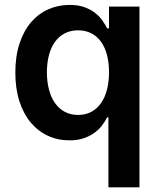

<svg xmlns="http://www.w3.org/2000/svg" viewBox="-20 -573 665 797"><path d="M430 -85.9H424.7Q417.3 -71 405 -54.2Q392.8 -37.3 374.1 -23.3Q355.5 -9.2 329.5 0.2Q303.6 9.6 268.5 9.6Q220.2 9.6 179.2 -9.2Q138.1 -28.1 108 -63.9Q77.8 -99.8 60.7 -152.2Q43.7 -204.5 43.7 -272Q43.7 -340.2 61.1 -392.6Q78.5 -445 108.8 -480.5Q139.2 -516 180.4 -534.3Q221.6 -552.6 268.8 -552.6Q305 -552.6 331.1 -543Q357.2 -533.4 375.5 -518.8Q393.8 -504.3 405.5 -487.2Q417.3 -470.2 424.7 -455.3H432.5V-545.5H558.9V204.5H430ZM304.3 -95.9Q335.2 -95.9 359 -108.7Q382.8 -121.4 399.1 -144.7Q415.5 -168 424 -200.5Q432.5 -233 432.5 -272.7Q432.5 -312.5 424.2 -344.6Q415.8 -376.8 399.5 -399.5Q383.2 -422.2 359.2 -434.7Q335.2 -447.1 304.3 -447.1Q272.4 -447.1 248 -434.1Q223.7 -421.2 207.4 -398.1Q191.1 -375 182.9 -342.9Q174.7 -310.7 174.7 -272.7Q174.7 -234.4 183.1 -201.9Q191.4 -169.4 207.7 -146Q224.1 -122.5 248.2 -109.2Q272.4 -95.9 304.3 -95.9Z"/></svg>

Font: Interop SemBd
Style: Regular
Weight: 600
Designer: Rasmus Andersson, Google, Jang Haemin
Foundry: jhaemin
Version: Version 1.008